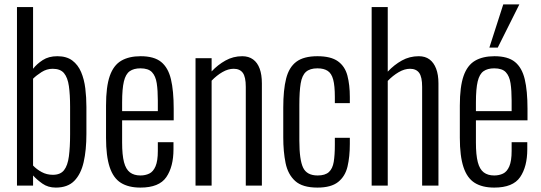

<svg xmlns="http://www.w3.org/2000/svg" viewBox="-20 -842 2456 871"><path d="M233 9Q198 9 172.5 -9Q147 -27 130 -46V0H57V-810H130V-530Q147 -552 174 -569.5Q201 -587 240 -587Q282 -587 308 -567.5Q334 -548 348 -515Q362 -482 367 -441Q372 -400 372 -357V-235Q372 -161 359.5 -106.5Q347 -52 317 -21.5Q287 9 233 9ZM220 -49Q254 -49 270.5 -70Q287 -91 292.5 -132.5Q298 -174 298 -233V-357Q298 -413 292.5 -451.5Q287 -490 270.5 -510Q254 -530 219 -530Q192 -530 168.5 -515Q145 -500 130 -485V-91Q146 -74 169 -61.5Q192 -49 220 -49Z M617 9Q563 9 528.5 -12.5Q494 -34 477.5 -84Q461 -134 461 -217V-363Q461 -449 478 -497.5Q495 -546 530 -566.5Q565 -587 618 -587Q679 -587 711 -561Q743 -535 755.5 -482.5Q768 -430 768 -348V-296H534V-195Q534 -139 542.5 -106.5Q551 -74 569.5 -60Q588 -46 617 -46Q639 -46 657 -54.5Q675 -63 685.5 -87.5Q696 -112 696 -157V-197H767V-165Q767 -86 734.5 -38.5Q702 9 617 9ZM534 -338H696V-386Q696 -432 691 -464.5Q686 -497 669.5 -514.5Q653 -532 617 -532Q587 -532 568.5 -519Q550 -506 542 -472.5Q534 -439 534 -377Z M867 0V-578H940V-518Q968 -548 1003 -567.5Q1038 -587 1079 -587Q1108 -587 1128 -572.5Q1148 -558 1158 -530.5Q1168 -503 1168 -464V0H1095V-448Q1095 -493 1081.5 -511.5Q1068 -530 1040 -530Q1015 -530 989 -515Q963 -500 940 -476V0Z M1420 9Q1352 9 1319 -21Q1286 -51 1275.5 -102.5Q1265 -154 1265 -219V-354Q1265 -434 1278 -485.5Q1291 -537 1324.5 -562Q1358 -587 1420 -587Q1481 -587 1513 -564Q1545 -541 1556 -499Q1567 -457 1567 -402V-374H1499V-402Q1499 -453 1491.5 -481Q1484 -509 1466.5 -520.5Q1449 -532 1420 -532Q1386 -532 1368 -516Q1350 -500 1344 -463.5Q1338 -427 1338 -366V-204Q1338 -117 1355 -81.5Q1372 -46 1421 -46Q1455 -46 1472 -61.5Q1489 -77 1494 -108Q1499 -139 1499 -185V-217H1567V-189Q1567 -131 1556.5 -86.5Q1546 -42 1514 -16.5Q1482 9 1420 9Z M1666 0V-810H1739V-517Q1768 -548 1803 -567.5Q1838 -587 1880 -587Q1909 -587 1928.5 -572.5Q1948 -558 1958.5 -530.5Q1969 -503 1969 -464V0H1895V-448Q1895 -493 1881.5 -511.5Q1868 -530 1840 -530Q1815 -530 1788.5 -514.5Q1762 -499 1739 -475V0Z M2222 9Q2168 9 2133.5 -12.5Q2099 -34 2082.5 -84Q2066 -134 2066 -217V-363Q2066 -449 2083 -497.5Q2100 -546 2135 -566.5Q2170 -587 2223 -587Q2284 -587 2316 -561Q2348 -535 2360.5 -482.5Q2373 -430 2373 -348V-296H2139V-195Q2139 -139 2147.5 -106.5Q2156 -74 2174.5 -60Q2193 -46 2222 -46Q2244 -46 2262 -54.5Q2280 -63 2290.5 -87.5Q2301 -112 2301 -157V-197H2372V-165Q2372 -86 2339.5 -38.5Q2307 9 2222 9ZM2139 -338H2301V-386Q2301 -432 2296 -464.5Q2291 -497 2274.5 -514.5Q2258 -532 2222 -532Q2192 -532 2173.5 -519Q2155 -506 2147 -472.5Q2139 -439 2139 -377ZM2200 -626 2263 -822H2336L2238 -626Z"/></svg>

Font: Oswald Light
Style: Regular
Weight: 300
Designer: Vernon Adams
Foundry: Vernon Adams
Version: Version 4.103;gftools[0.9.33.dev8+g029e19f]